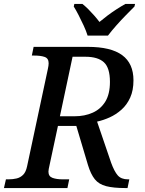

<svg xmlns="http://www.w3.org/2000/svg" viewBox="-41 -951 733 971"><path d="M-21 0 -11 -44H2Q24 -44 43 -48.5Q62 -53 76 -67Q90 -81 96 -110L201 -602Q203 -609 204 -618Q205 -627 205 -631Q205 -656 185 -663Q165 -670 133 -670H120L129 -714H403Q520 -714 577 -672Q634 -630 634 -545Q634 -494 617.5 -457.5Q601 -421 573.5 -396.5Q546 -372 514 -357.5Q482 -343 450 -336L521 -128Q537 -84 554.5 -64Q572 -44 606 -44H613L604 0H592Q533 0 496 -9.5Q459 -19 438.5 -44.5Q418 -70 404 -116L345 -314H252L209 -113Q207 -105 205.5 -96.5Q204 -88 204 -83Q204 -59 224.5 -51.5Q245 -44 276 -44H309L300 0ZM336 -363Q387 -363 427.5 -381Q468 -399 491.5 -437Q515 -475 515 -537Q515 -608 484.5 -636Q454 -664 391 -664H326L262 -363ZM402 -771Q395 -794 382.5 -821Q370 -848 357 -873.5Q344 -899 332 -918L335 -931H376Q391 -919 406 -904Q421 -889 435.5 -872.5Q450 -856 462 -840Q481 -856 503 -872.5Q525 -889 549 -904.5Q573 -920 593 -931H642L639 -918Q620 -899 595.5 -874Q571 -849 547.5 -822.5Q524 -796 505 -771Z"/></svg>

Font: ET Text
Style: Italic
Weight: 470
Italic angle: -12°
Designer: Monotype Design Team
Foundry: Monotype Imaging Inc.
Version: Version 2.009